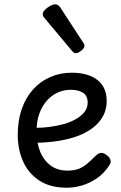

<svg xmlns="http://www.w3.org/2000/svg" viewBox="-20 -859 566 898"><path d="M293 19Q214 19 163 -15Q112 -49 87.5 -105Q63 -161 63 -228Q63 -295 81.5 -348.5Q100 -402 134 -440Q168 -478 214.5 -498.5Q261 -519 316 -519Q365 -519 401.5 -504.5Q438 -490 458.5 -460.5Q479 -431 479 -386Q479 -348 462.5 -317Q446 -286 416 -262.5Q386 -239 345 -223.5Q304 -208 253 -200Q202 -192 145 -191V-261Q178 -261 212.5 -265.5Q247 -270 279 -279Q311 -288 336 -302.5Q361 -317 375.5 -336Q390 -355 390 -379Q390 -411 368.5 -425Q347 -439 311 -439Q278 -439 249.5 -426Q221 -413 198.5 -387.5Q176 -362 163.5 -326Q151 -290 151 -244Q151 -189 168.5 -148Q186 -107 218 -84Q250 -61 295 -61Q325 -61 346 -68.5Q367 -76 385.5 -91.5Q404 -107 426 -129Q441 -144 453.5 -144Q466 -144 480 -133Q494 -122 497 -109.5Q500 -97 490 -84Q465 -46 431 -23.5Q397 -1 361.5 9Q326 19 293 19ZM334 -610Q330 -610 325.5 -613Q321 -616 315 -623L192 -770Q185 -778 182.5 -782.5Q180 -787 180 -794Q180 -803 190.5 -813.5Q201 -824 214.5 -831.5Q228 -839 238 -839Q252 -839 262 -824L369 -660Q374 -653 374.5 -650Q375 -647 375 -644Q375 -634 360 -622Q345 -610 334 -610Z"/></svg>

Font: Playwrite ES
Style: Regular
Weight: 400
Designer: Veronika Burian, José Scaglione
Foundry: TypeTogether
Version: Version 1.002